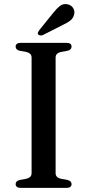

<svg xmlns="http://www.w3.org/2000/svg" viewBox="-20 -907 421 927"><path d="M248.5 -71Q248.5 -60 255 -53.5Q261.5 -47 273.5 -44L306.5 -38Q325.5 -33 325.5 -18Q325.5 -10 319.8 -5Q314 0 301 0H80Q67.5 0 61.5 -5Q55.5 -10 55.5 -18Q55.5 -33 74.5 -38L107.5 -44Q119.5 -47 126 -53.5Q132.5 -60 132.5 -71V-629Q132.5 -640 126 -646.5Q119.5 -653 107.5 -656L74.5 -662Q55.5 -667 55.5 -682Q55.5 -690.5 61.5 -695.2Q67.5 -700 80 -700H301Q314 -700 319.8 -695.2Q325.5 -690.5 325.5 -682Q325.5 -667 306.5 -662L273.5 -656Q261.5 -653 255 -646.5Q248.5 -640 248.5 -629ZM235 -842.5Q253 -865.5 269.5 -878.2Q286 -891 307 -886Q325 -882 333.5 -867.5Q342 -853 338 -838Q334.5 -820 320.2 -808.5Q306 -797 283 -786.5L186.5 -737.5Q181 -735.5 175 -735.8Q169 -736 165 -740Q161 -744.5 163 -749.8Q165 -755 168.5 -760Z"/></svg>

Font: Fraunces Wonky
Style: Regular
Weight: 400
Version: Version 1.000;[b76b70a41]